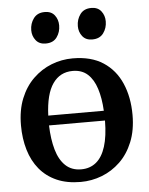

<svg xmlns="http://www.w3.org/2000/svg" viewBox="-56 -840 697 897"><g transform="rotate(-5 293.0 -391.0)"><path d="M286.5 11Q222 11 174 -10.2Q126 -31.5 94.2 -70Q62.5 -108.5 46.8 -161.2Q31 -214 31 -276.5Q31 -348 53 -402.2Q75 -456.5 113 -493.2Q151 -530 199 -548.8Q247 -567.5 298.5 -567.5Q385 -567.5 441.5 -530.5Q498 -493.5 526.2 -428.5Q554.5 -363.5 554.5 -280Q554.5 -208 532.2 -153.5Q510 -99 472 -62.5Q434 -26 386 -7.5Q338 11 286.5 11ZM294 -47.5Q335 -47.5 364 -71.2Q393 -95 408.2 -143.2Q423.5 -191.5 424 -265H161.5Q163.5 -200 177.5 -151Q191.5 -102 220.2 -74.8Q249 -47.5 294 -47.5ZM162 -311H422.5Q419.5 -370 405.2 -414.8Q391 -459.5 363.8 -484.2Q336.5 -509 293.5 -509Q234 -509 200 -460.2Q166 -411.5 162 -311ZM179.5 -647.5Q149.5 -647.5 133.5 -667.8Q117.5 -688 117.5 -715Q117.5 -746.5 135.2 -770.5Q153 -794.5 187 -794.5H188Q218.5 -794.5 234 -774.2Q249.5 -754 249.5 -726.5Q249.5 -695 232.2 -671.2Q215 -647.5 180 -647.5ZM397.5 -647.5Q367.5 -647.5 351.8 -667.8Q336 -688 336 -715Q336 -746.5 353.5 -770.5Q371 -794.5 405.5 -794.5H406.5Q436.5 -794.5 452.2 -774.2Q468 -754 468 -726.5Q468 -695 450.5 -671.2Q433 -647.5 398.5 -647.5Z"/></g></svg>

Font: Merriweather 24pt SemiBold
Style: Regular
Weight: 600
Designer: Eben Sorkin
Foundry: Eben Sorkin
Version: Version 2.100